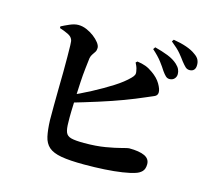

<svg xmlns="http://www.w3.org/2000/svg" viewBox="-115 -948 1230 1110"><g transform="rotate(15 500.0 -392.5)"><path d="M826 -582Q813 -582 803 -591.5Q793 -601 781 -618Q768 -639 747.5 -666Q727 -693 691 -725L700 -738Q743 -727 779 -713Q815 -699 839 -677Q854 -663 860 -649.5Q866 -636 866 -622Q866 -605 855 -593.5Q844 -582 826 -582ZM477 23Q391 23 340.5 14Q290 5 265 -17Q240 -39 231.5 -77.5Q223 -116 221 -174Q221 -213 221 -261.5Q221 -310 222 -362Q223 -414 223.5 -463Q224 -512 223.5 -553Q223 -594 222.5 -621.5Q222 -649 218 -656Q212 -672 191 -682.5Q170 -693 139 -703V-713Q158 -723 186.5 -735.5Q215 -748 238 -748Q263 -748 287.5 -737.5Q312 -727 332.5 -711.5Q353 -696 366 -679Q379 -662 379 -648Q379 -634 373 -624Q367 -614 359.5 -604Q352 -594 349 -579Q346 -554 341.5 -514.5Q337 -475 334.5 -430Q332 -385 330 -339Q328 -293 327 -254Q326 -215 327 -189Q327 -150 335 -130Q343 -110 368 -103.5Q393 -97 445 -97Q517 -97 572.5 -106.5Q628 -116 663 -125.5Q698 -135 705 -135Q767 -135 798.5 -120Q830 -105 830 -73Q830 -44 815.5 -29Q801 -14 777 -7Q750 2 704 9Q658 16 600 19.5Q542 23 477 23ZM284 -338Q348 -366 411.5 -399.5Q475 -433 528.5 -467Q582 -501 614 -534Q625 -545 629 -554.5Q633 -564 629 -580Q627 -594 621.5 -606Q616 -618 613 -624L622 -632Q651 -628 672.5 -620Q694 -612 716 -596Q752 -571 769.5 -541Q787 -511 787 -492Q787 -472 768 -464.5Q749 -457 720 -444Q670 -422 606 -398Q542 -374 464.5 -349.5Q387 -325 298 -299ZM925 -662Q910 -662 899.5 -672Q889 -682 874 -701Q862 -718 843 -741Q824 -764 784 -796L792 -808Q836 -801 870.5 -789Q905 -777 926 -761Q946 -748 953.5 -732.5Q961 -717 960 -699Q960 -682 951 -672Q942 -662 925 -662Z"/></g></svg>

Font: Noto Serif JP ExtraLight ExtraBold
Style: Regular
Weight: 800
Version: Version 2.003-H1;hotconv 1.1.1;makeotfexe 2.6.0